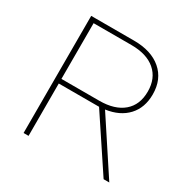

<svg xmlns="http://www.w3.org/2000/svg" viewBox="-151 -798 922 937"><g transform="rotate(30 310.5 -330.0)"><path d="M552 0 356 -295H342H129V0H101V-660H129H342Q440 -660 496.5 -611.5Q553 -563 553 -478Q553 -403 509.5 -356Q466 -309 388 -298L584 0ZM525 -478Q525 -552 477 -593.5Q429 -635 342 -635H129V-321H342Q429 -321 477 -362Q525 -403 525 -478Z"/></g></svg>

Font: Work Sans ExtraLight
Style: Regular
Weight: 280
Designer: Wei Huang
Foundry: Wei Huang
Version: Version 1.500